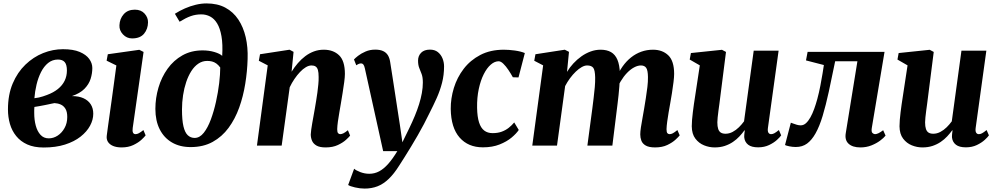

<svg xmlns="http://www.w3.org/2000/svg" viewBox="-20 -851 5829 1122"><path d="M235.5 11Q179 11 139.5 -6.8Q100 -24.5 74.8 -55.8Q49.5 -87 38 -127Q26.5 -167 26.5 -211.5Q26.5 -297.5 54.2 -363Q82 -428.5 128.5 -473.2Q175 -518 232 -540.8Q289 -563.5 348 -563.5Q408 -563.5 445.8 -547.5Q483.5 -531.5 501.5 -506.5Q519.5 -481.5 519.5 -453.5Q519.5 -422 509.5 -390.2Q499.5 -358.5 473.5 -332Q447.5 -305.5 400.5 -289.5Q440.5 -289.5 468.2 -276.8Q496 -264 510.5 -241Q525 -218 525 -186.5Q525 -151 506.2 -116.2Q487.5 -81.5 450.8 -52.5Q414 -23.5 359.8 -6.2Q305.5 11 235.5 11ZM265 -42.5Q292.5 -42.5 317 -58.5Q341.5 -74.5 357.2 -102.8Q373 -131 373 -167.5Q373 -198 362.5 -215.2Q352 -232.5 335.2 -240Q318.5 -247.5 298.5 -248.5Q290 -247 280.8 -245Q271.5 -243 261.2 -240.8Q251 -238.5 240 -236.5Q225.5 -233.5 211 -231Q196.5 -228.5 181 -226Q180 -217.5 180 -208.2Q180 -199 180 -190Q180 -150.5 189 -117Q198 -83.5 216.8 -63Q235.5 -42.5 265 -42.5ZM181 -277Q194.5 -278.5 207 -281.2Q219.5 -284 231.2 -287.8Q243 -291.5 254.5 -296Q292.5 -310 318.5 -331Q344.5 -352 357.8 -379.2Q371 -406.5 371 -439Q371 -473 358.2 -488Q345.5 -503 318.5 -503Q286 -503 261.2 -483Q236.5 -463 219.8 -429.8Q203 -396.5 193.5 -356.5Q184 -316.5 181 -277Z M690.5 10.5Q661 10.5 640.5 1.8Q620 -7 610.5 -22.5Q601 -38 604 -59.5Q606.5 -80 610.8 -110.5Q615 -141 620.5 -180.2Q626 -219.5 632.5 -265.5Q639 -311.5 645.8 -362.8Q652.5 -414 660 -468.5L603 -496.5L610 -534L794 -560L819 -547.5L755.5 -103Q753 -85 757.2 -76Q761.5 -67 772 -67Q781 -67 791.5 -72.5Q802 -78 818 -91L831 -60Q824.5 -51 806.5 -34.2Q788.5 -17.5 759.2 -3.5Q730 10.5 690.5 10.5ZM752 -626.5Q720.5 -626.5 698.5 -650Q676.5 -673.5 678 -703Q679.5 -741.5 703 -768Q726.5 -794.5 768 -794.5Q804.5 -794.5 825 -771.5Q845.5 -748.5 845 -720.5Q844.5 -681.5 821.8 -654Q799 -626.5 752 -626.5Z M1094 8.5Q1031 8.5 984.8 -18.5Q938.5 -45.5 913.2 -95.5Q888 -145.5 888 -214.5Q888 -278 906 -339Q924 -400 959.2 -449.2Q994.5 -498.5 1046 -527.5Q1097.5 -556.5 1164 -556.5Q1201.5 -556.5 1233.2 -547Q1265 -537.5 1278.5 -524.5Q1282.5 -593 1274.2 -639.5Q1266 -686 1249 -714Q1232 -742 1208 -754.5Q1184 -767 1156.5 -767Q1123.5 -767 1094.8 -756.8Q1066 -746.5 1029.5 -724L1002 -770.5Q1030 -788.5 1061 -802Q1092 -815.5 1124 -823.2Q1156 -831 1187 -831Q1251 -831 1297 -806.2Q1343 -781.5 1372.5 -737.2Q1402 -693 1415.8 -633.8Q1429.5 -574.5 1427 -506Q1425 -434.5 1413.2 -361.5Q1401.5 -288.5 1377.8 -222.2Q1354 -156 1315.8 -104Q1277.5 -52 1222.8 -21.8Q1168 8.5 1094 8.5ZM1117.5 -45Q1147 -45 1170.8 -75Q1194.5 -105 1212.2 -153Q1230 -201 1242.2 -256.5Q1254.5 -312 1260.8 -365Q1267 -418 1267 -456.5Q1256 -471.5 1244 -480Q1232 -488.5 1218.8 -491.8Q1205.5 -495 1191 -495Q1162.5 -495 1139.2 -479.2Q1116 -463.5 1098.2 -435.8Q1080.5 -408 1068.2 -371.8Q1056 -335.5 1049.8 -294.5Q1043.5 -253.5 1043.5 -211.5Q1043.5 -149 1052 -112.8Q1060.5 -76.5 1077.2 -60.8Q1094 -45 1117.5 -45Z M1684 -432Q1700.5 -458.5 1720.5 -481.8Q1740.5 -505 1764 -522.8Q1787.5 -540.5 1814.5 -550.5Q1841.5 -560.5 1872 -560.5Q1927.5 -560.5 1961.5 -528Q1995.5 -495.5 1995.5 -419Q1995.5 -401.5 1991.5 -371Q1987.5 -340.5 1982 -307.2Q1976.5 -274 1972 -246.5Q1968 -221.5 1963 -193.8Q1958 -166 1954.5 -140.2Q1951 -114.5 1950.5 -96Q1950.5 -78 1956 -72.5Q1961.5 -67 1968 -67Q1976.5 -67 1986.8 -72Q1997 -77 2013 -90L2026 -58.5Q2020 -50.5 2002 -34Q1984 -17.5 1954.2 -3.5Q1924.5 10.5 1883 10.5Q1848 10.5 1829.2 -0.5Q1810.5 -11.5 1803.2 -29Q1796 -46.5 1796 -65.5Q1796.5 -77 1798.8 -94.2Q1801 -111.5 1804.8 -132.2Q1808.5 -153 1812.5 -175Q1816.5 -197 1820 -217.5Q1823.5 -238.5 1827.5 -262.2Q1831.5 -286 1834.8 -310.5Q1838 -335 1840.2 -358Q1842.5 -381 1842 -401Q1842 -427.5 1837.8 -442Q1833.5 -456.5 1824.2 -462.5Q1815 -468.5 1800.5 -468.5Q1784.5 -468.5 1767.2 -458.2Q1750 -448 1733 -430Q1716 -412 1700.5 -389.2Q1685 -366.5 1673 -341L1626 0H1481.5L1544.5 -469L1492.5 -496L1499.5 -534L1672 -560.5L1695.5 -548Z M2112 -452Q2108.5 -468 2103.2 -474.2Q2098 -480.5 2090.5 -480.5Q2083.5 -480.5 2076.8 -477.8Q2070 -475 2062 -469.5L2048.5 -503.5Q2055 -511 2072.5 -524.8Q2090 -538.5 2116 -549.8Q2142 -561 2172.5 -561Q2201 -561 2219 -552.5Q2237 -544 2246.8 -528Q2256.5 -512 2260 -489Q2267 -444.5 2274.2 -398.5Q2281.5 -352.5 2288.5 -305.5Q2295.5 -258.5 2302.8 -212Q2310 -165.5 2317 -120L2331.5 -19.5L2372 -102.5Q2389.5 -138.5 2404 -173.5Q2418.5 -208.5 2429 -242Q2439.5 -275.5 2445.2 -307.2Q2451 -339 2451 -368.5Q2451 -399.5 2444 -418Q2437 -436.5 2430 -453.8Q2423 -471 2423 -497Q2423 -524.5 2441 -542.8Q2459 -561 2492.5 -561Q2520.5 -561 2538.5 -546.8Q2556.5 -532.5 2565.8 -510Q2575 -487.5 2575 -463Q2575 -412.5 2563.2 -367Q2551.5 -321.5 2531.8 -277.5Q2512 -233.5 2488 -186.5Q2474.5 -158 2457.2 -125.5Q2440 -93 2420.8 -59.5Q2401.5 -26 2382.2 5.8Q2363 37.5 2345.2 65.8Q2327.5 94 2313.5 115.5Q2282.5 165 2251.2 194.8Q2220 224.5 2185.8 237.8Q2151.5 251 2111 251Q2083.5 251 2054.5 244.2Q2025.5 237.5 2014.5 230L2049.5 135Q2060 145 2085.8 154.8Q2111.5 164.5 2138 164.5Q2169 164.5 2195.8 150.2Q2222.5 136 2248.5 106.8Q2274.5 77.5 2302 32H2219Z M2802 10Q2716 10 2665.8 -47.2Q2615.5 -104.5 2614 -214.5Q2613.5 -275.5 2632.2 -336.8Q2651 -398 2689.5 -448.5Q2728 -499 2786.8 -529.8Q2845.5 -560.5 2924 -560.5Q2953.5 -560.5 2988.2 -555.8Q3023 -551 3047 -541L3010 -398.5L2977 -399.5Q2965.5 -420.5 2951 -442.2Q2936.5 -464 2921.5 -478.5Q2906.5 -493 2894 -493Q2870.5 -493 2847.8 -473.2Q2825 -453.5 2806.8 -417.2Q2788.5 -381 2777.8 -331Q2767 -281 2768 -221Q2769 -168 2779.5 -135.5Q2790 -103 2809.8 -88Q2829.5 -73 2858.5 -73Q2889 -73 2912 -81.5Q2935 -90 2953 -104.2Q2971 -118.5 2985 -135.5L3011.5 -91.5Q2998 -71 2969.8 -47.2Q2941.5 -23.5 2899.5 -6.8Q2857.5 10 2802 10Z M3305 -548 3293.5 -431Q3309 -457 3330.5 -480.2Q3352 -503.5 3377.8 -521.8Q3403.5 -540 3431.8 -550.2Q3460 -560.5 3490 -560.5Q3526 -560.5 3550.5 -546.5Q3575 -532.5 3588 -502Q3601 -471.5 3602.5 -422Q3602.5 -414 3602.2 -405Q3602 -396 3601.2 -386.2Q3600.5 -376.5 3599 -367L3579.5 -390Q3595.5 -430.5 3617.8 -462Q3640 -493.5 3667.8 -515.5Q3695.5 -537.5 3727.8 -549Q3760 -560.5 3796 -560.5Q3851 -560.5 3885.2 -527.8Q3919.5 -495 3919.5 -419Q3919.5 -401.5 3915.8 -371.2Q3912 -341 3906.8 -307.5Q3901.5 -274 3896.5 -246.5Q3892 -221.5 3887.2 -193.8Q3882.5 -166 3879 -140.2Q3875.5 -114.5 3875 -96Q3875 -78 3880.2 -72.5Q3885.5 -67 3893 -67Q3902 -67 3912 -72.2Q3922 -77.5 3938.5 -91L3952 -60Q3945.5 -51.5 3927.5 -34.8Q3909.5 -18 3879.8 -3.8Q3850 10.5 3808.5 10.5Q3772.5 10.5 3753.5 -0.5Q3734.5 -11.5 3728 -29Q3721.5 -46.5 3721.5 -65.5Q3721.5 -81 3725.2 -106.2Q3729 -131.5 3734.5 -160.8Q3740 -190 3744.5 -218Q3749 -245.5 3754.2 -278Q3759.5 -310.5 3763.2 -342.5Q3767 -374.5 3766.5 -401Q3766 -440.5 3756.2 -454.5Q3746.5 -468.5 3725.5 -468.5Q3706.5 -468.5 3685.5 -457.2Q3664.5 -446 3644.2 -425Q3624 -404 3607 -375.5Q3590 -347 3579.5 -312.5L3602 -396.5Q3601.5 -374 3599.5 -348Q3597.5 -322 3594.8 -296Q3592 -270 3589 -245.5L3558.5 0H3412.5L3441.5 -217.5Q3445 -246 3449 -278Q3453 -310 3455.8 -341.5Q3458.5 -373 3458 -399Q3457 -442 3446.5 -455.2Q3436 -468.5 3411 -468.5Q3396.5 -468.5 3379.5 -459Q3362.5 -449.5 3344.8 -432.5Q3327 -415.5 3311 -393.8Q3295 -372 3282.5 -348L3235 0H3090.5L3154 -469L3102 -496L3109 -534L3280.5 -560.5Z M4156 10.5Q4124.5 10.5 4094.2 -1.8Q4064 -14 4043.5 -41Q4023 -68 4022.5 -113Q4022.5 -130 4024.2 -151Q4026 -172 4028.8 -195.2Q4031.5 -218.5 4035 -242Q4038.5 -265.5 4042 -288L4069.5 -469L4010.5 -503L4017.5 -541L4199 -560L4222.5 -547.5L4189.5 -288Q4187 -266.5 4184 -244.5Q4181 -222.5 4178.2 -202Q4175.5 -181.5 4173.8 -164.5Q4172 -147.5 4172 -136Q4172 -112 4177 -97.2Q4182 -82.5 4192.5 -76Q4203 -69.5 4220 -69.5Q4241 -69.5 4261 -80Q4281 -90.5 4298 -107.2Q4315 -124 4328 -142L4384.5 -555H4530L4467.5 -103Q4465 -84 4470.5 -75.5Q4476 -67 4486 -67Q4495 -67 4504.5 -72Q4514 -77 4531.5 -91L4545 -60Q4538.5 -50 4520.5 -33.5Q4502.5 -17 4474.5 -3.5Q4446.5 10 4410.5 10Q4372 10 4352.5 -5Q4333 -20 4329.5 -45.5Q4329 -48.5 4329 -53.5Q4329 -58.5 4329.5 -64.5Q4330 -70.5 4330.8 -76.8Q4331.5 -83 4332.5 -88.5L4330.5 -89.5Q4317.5 -71.5 4301 -53.8Q4284.5 -36 4263 -21.5Q4241.5 -7 4215.2 1.8Q4189 10.5 4156 10.5Z M5074.5 -103Q5071 -80.5 5078.5 -73.8Q5086 -67 5093.5 -67Q5101.5 -67 5113 -72.2Q5124.5 -77.5 5141 -90L5155 -58.5Q5144.5 -45 5123 -29Q5101.5 -13 5072 -1.2Q5042.5 10.5 5008 10.5Q4962.5 10.5 4939 -11Q4915.5 -32.5 4922.5 -73.5L4990.5 -493H4860.5Q4841 -396.5 4823.5 -316.2Q4806 -236 4787.5 -174.2Q4769 -112.5 4745.5 -71Q4723.5 -32 4696.2 -12Q4669 8 4630.5 8Q4611 8 4592.2 4Q4573.5 0 4567.5 -3.5L4601.5 -134Q4606.5 -132.5 4615.8 -128.8Q4625 -125 4636.8 -121.8Q4648.5 -118.5 4659 -118.5Q4676 -118.5 4690 -131.2Q4704 -144 4716 -165.5Q4728 -187 4738 -214.8Q4748 -242.5 4756 -272Q4766.5 -311 4774 -350.2Q4781.5 -389.5 4786.8 -421.5Q4792 -453.5 4794.5 -471L4690 -498L4699.5 -548H5149Z M5370 10.5Q5338.5 10.5 5308.2 -1.8Q5278 -14 5257.5 -41Q5237 -68 5236.5 -113Q5236.5 -130 5238.2 -151Q5240 -172 5242.8 -195.2Q5245.5 -218.5 5249 -242Q5252.5 -265.5 5256 -288L5283.5 -469L5224.5 -503L5231.5 -541L5413 -560L5436.5 -547.5L5403.5 -288Q5401 -266.5 5398 -244.5Q5395 -222.5 5392.2 -202Q5389.5 -181.5 5387.8 -164.5Q5386 -147.5 5386 -136Q5386 -112 5391 -97.2Q5396 -82.5 5406.5 -76Q5417 -69.5 5434 -69.5Q5455 -69.5 5475 -80Q5495 -90.5 5512 -107.2Q5529 -124 5542 -142L5598.5 -555H5744L5681.5 -103Q5679 -84 5684.5 -75.5Q5690 -67 5700 -67Q5709 -67 5718.5 -72Q5728 -77 5745.5 -91L5759 -60Q5752.5 -50 5734.5 -33.5Q5716.5 -17 5688.5 -3.5Q5660.5 10 5624.5 10Q5586 10 5566.5 -5Q5547 -20 5543.5 -45.5Q5543 -48.5 5543 -53.5Q5543 -58.5 5543.5 -64.5Q5544 -70.5 5544.8 -76.8Q5545.5 -83 5546.5 -88.5L5544.5 -89.5Q5531.5 -71.5 5515 -53.8Q5498.5 -36 5477 -21.5Q5455.5 -7 5429.2 1.8Q5403 10.5 5370 10.5Z"/></svg>

Font: Merriweather 36pt ExtraBold
Style: Italic
Weight: 800
Italic angle: -7.8°
Version: Version 2.101